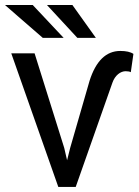

<svg xmlns="http://www.w3.org/2000/svg" viewBox="-22 -739 548 759"><path d="M107.4 -719.2H-2.4L147 -589.4H229.5ZM264.2 -719.2H163.6L283.7 -589.4H356.9ZM114.7 -528.3H22.5L208.5 0H277.3L422.4 -412.1C432.6 -441.4 454.6 -457.5 474.6 -457.5C483.9 -457.5 490.7 -456.1 495.1 -453.6L505.4 -525.9C494.1 -533.7 476.6 -537.6 453.6 -537.6C397.5 -537.6 356.9 -498 332 -419.4L255.4 -154.3L243.2 -105.5L231.9 -154.3Z"/></svg>

Font: Roboto
Style: Regular
Weight: 400
Designer: Google
Version: Version 2.137; 2017